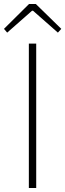

<svg xmlns="http://www.w3.org/2000/svg" viewBox="-35 -945 328 965"><path d="M110 0V-726H147V0ZM1 -781 -15 -800 111 -925H145L273 -800L256 -781L131 -891H126Z"/></svg>

Font: Noto Sans SC Thin Thin
Style: Regular
Weight: 250
Version: Version 2.004-H2;hotconv 1.0.118;makeotfexe 2.5.65603